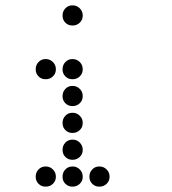

<svg xmlns="http://www.w3.org/2000/svg" viewBox="-20 -708 640 715"><path d="M249 -688Q234 -688 223.5 -677Q213 -666 213 -651V-649Q213 -634 223.5 -623.5Q234 -613 249 -613H251Q266 -613 277 -623.5Q288 -634 288 -649V-651Q288 -666 277 -677Q266 -688 251 -688ZM149 -488Q134 -488 123.5 -477Q113 -466 113 -451V-449Q113 -434 123.5 -423.5Q134 -413 149 -413H151Q166 -413 177 -423.5Q188 -434 188 -449V-451Q188 -466 177 -477Q166 -488 151 -488ZM249 -488Q234 -488 223.5 -477Q213 -466 213 -451V-449Q213 -434 223.5 -423.5Q234 -413 249 -413H251Q266 -413 277 -423.5Q288 -434 288 -449V-451Q288 -466 277 -477Q266 -488 251 -488ZM249 -388Q234 -388 223.5 -377Q213 -366 213 -351V-349Q213 -334 223.5 -323.5Q234 -313 249 -313H251Q266 -313 277 -323.5Q288 -334 288 -349V-351Q288 -366 277 -377Q266 -388 251 -388ZM249 -288Q234 -288 223.5 -277Q213 -266 213 -251V-249Q213 -234 223.5 -223.5Q234 -213 249 -213H251Q266 -213 277 -223.5Q288 -234 288 -249V-251Q288 -266 277 -277Q266 -288 251 -288ZM249 -188Q234 -188 223.5 -177Q213 -166 213 -151V-149Q213 -134 223.5 -123.5Q234 -113 249 -113H251Q266 -113 277 -123.5Q288 -134 288 -149V-151Q288 -166 277 -177Q266 -188 251 -188ZM149 -88Q134 -88 123.5 -77Q113 -66 113 -51V-49Q113 -34 123.5 -23.5Q134 -13 149 -13H151Q166 -13 177 -23.5Q188 -34 188 -49V-51Q188 -66 177 -77Q166 -88 151 -88ZM249 -88Q234 -88 223.5 -77Q213 -66 213 -51V-49Q213 -34 223.5 -23.5Q234 -13 249 -13H251Q266 -13 277 -23.5Q288 -34 288 -49V-51Q288 -66 277 -77Q266 -88 251 -88ZM349 -88Q334 -88 323.5 -77Q313 -66 313 -51V-49Q313 -34 323.5 -23.5Q334 -13 349 -13H351Q366 -13 377 -23.5Q388 -34 388 -49V-51Q388 -66 377 -77Q366 -88 351 -88Z"/></svg>

Font: Doto Rounded
Style: Bold
Weight: 700
Monospace: yes
Version: Version 1.000